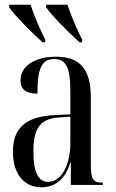

<svg xmlns="http://www.w3.org/2000/svg" viewBox="-20 -786 493 816"><path d="M161 -606H171L173 -616C151 -659 124 -721 110 -766H20L18 -756C42 -721 115 -647 161 -606ZM318 -606H328L330 -616C308 -659 281 -721 267 -766H177L175 -756C199 -721 272 -647 318 -606ZM156 10C216 10 259 -27 279 -96H281V0H417V-10H415C377 -10 366 -22 366 -87V-372C366 -498 315 -545 218 -545C129 -545 67 -506 67 -444C67 -405 92 -388 139 -388C139 -499 159 -535 210 -535C260 -535 279 -501 279 -396V-300L214 -297C93 -291 35 -246 35 -141C35 -43 85 10 156 10ZM185 -13C143 -13 122 -53 122 -141C122 -237 147 -282 233 -287L279 -290V-178C279 -85 241 -13 185 -13Z"/></svg>

Font: Noto Serif Display ExtraCondensed
Style: Regular
Weight: 400
Width: 2
Designer: Monotype Design Team
Foundry: Monotype Imaging Inc.
Version: Version 2.009